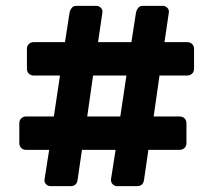

<svg xmlns="http://www.w3.org/2000/svg" viewBox="-20 -675 729 656"><path d="M153 -39Q144 -39 137.5 -45.5Q131 -52 132 -61L148 -163H69Q59 -163 52.5 -169.5Q46 -176 46 -186V-254Q46 -264 52.5 -270.5Q59 -277 69 -277H164L185 -417H95Q85 -417 78.5 -423.5Q72 -430 72 -440V-508Q72 -518 78.5 -524.5Q85 -531 95 -531H202L218 -634Q220 -642 225.5 -648.5Q231 -655 241 -655H309Q318 -655 324.5 -648.5Q331 -642 330 -633L315 -531H429L445 -634Q447 -642 452.5 -648.5Q458 -655 468 -655H536Q545 -655 551.5 -648.5Q558 -642 557 -633L542 -531H619Q630 -531 636.5 -524.5Q643 -518 643 -508V-440Q643 -430 636.5 -423.5Q630 -417 619 -417H525L505 -277H593Q604 -277 610.5 -270.5Q617 -264 617 -254V-186Q617 -176 610.5 -169.5Q604 -163 593 -163H487L472 -60Q469 -39 448 -39H380Q371 -39 365 -45.5Q359 -52 359 -61L375 -163H260L245 -60Q242 -39 221 -39ZM278 -277H391L412 -417H298Z"/></svg>

Font: Rubik SemiBold
Style: Regular
Weight: 600
Designer: Hubert and Fischer
Foundry: Hubert and Fischer
Version: Version 2.300;gftools[0.9.30]